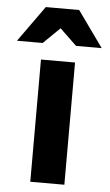

<svg xmlns="http://www.w3.org/2000/svg" viewBox="-95 -805 482 842"><g transform="rotate(5 145.5 -384.5)"><path d="M145 -682 72 -611H-41L72 -769H219L332 -611H219ZM71 -538H221V0H71Z"/></g></svg>

Font: Balans
Style: Regular
Weight: 400
Designer: Thomas Breure
Foundry: Thomas Breure
Version: Version 2.001